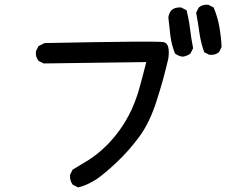

<svg xmlns="http://www.w3.org/2000/svg" viewBox="-20 -755 1040 828"><path d="M314.9 52.2 295.4 42.5 293.9 41.5 293 40.5Q280.3 23.4 282.2 -0.5V-1.5L282.7 -2.4L292.5 -22L293.5 -23.9L294.9 -24.4Q328.1 -43.9 361.3 -64.5Q394 -85 428.7 -117.2Q463.4 -149.4 494.4 -191.9Q525.4 -234.4 547.6 -282.7Q569.8 -331.1 584 -385.3Q588.9 -402.3 593.3 -419.4Q597.7 -436.5 602.1 -453.6Q606.4 -470.7 610.8 -487.3L169.9 -481.4H168.5L167.5 -481.9L147.9 -491.7L146.5 -492.2L146 -493.2Q139.2 -501 136.5 -511Q133.8 -521 134.8 -532.7V-533.7L135.3 -534.7L145 -554.2L146 -556.2L147.9 -557.1L171.4 -568.8L172.4 -569.3H173.8Q661.6 -579.1 686 -573.2Q701.2 -569.3 705.6 -551.5Q710 -533.7 706.1 -503.9V-503.4Q684.6 -409.7 654.8 -318.4Q625.5 -226.6 581.5 -166.5Q537.6 -106.4 484.1 -55.9Q430.7 -5.4 395 18.6Q385.7 24.4 376.5 29.5Q367.2 34.7 357.7 39.1Q348.1 43.5 338.4 46.9Q328.6 50.3 318.8 52.7L316.9 53.2ZM767.1 -510.7Q758.3 -511.7 750.5 -515.1Q742.7 -518.6 735.8 -523.4L734.4 -524.9L733.9 -526.4Q719.7 -562 714.8 -601.1Q710 -640.1 706.1 -679.2V-679.7V-680.2Q708.5 -697.8 719.2 -710.9L719.7 -711.4Q735.4 -724.6 760.3 -722.7H761.2L762.2 -722.2L781.7 -712.4L784.2 -710.9L785.2 -708.5Q788.1 -695.8 791 -682.9Q793.9 -669.9 796.1 -656.5Q798.3 -643.1 799.8 -628.9Q804.7 -587.9 812.5 -548.8L813 -546.9L812 -545.4L802.2 -525.9L801.3 -524.4L800.3 -523.4Q793 -518.1 784.9 -514.9Q776.9 -511.7 768.1 -510.7H767.6ZM882.3 -519 862.8 -528.8 860.4 -529.8 859.9 -532.2Q845.7 -571.8 839.8 -614.7Q834 -657.2 826.2 -698.2L825.7 -700.2L826.7 -701.7L836.4 -721.2L836.9 -722.7L837.9 -723.1Q845.7 -730 855.7 -732.7Q865.7 -735.4 877.4 -734.4H878.4L879.4 -733.9L898.9 -724.1L900.9 -723.1L901.9 -721.2Q918 -683.1 925.8 -640.1Q929.7 -618.7 932.1 -597.2Q934.6 -575.7 935.5 -554.2V-552.2L935.1 -551.3L925.3 -531.7L924.8 -530.3L923.8 -529.8Q916 -522.9 906 -520.3Q896 -517.6 884.3 -518.6H883.3Z"/></svg>

Font: NaikaiFont
Style: SemiBold
Weight: 600
Version: Version 1.89